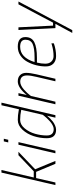

<svg xmlns="http://www.w3.org/2000/svg" viewBox="780 -1550 998 2597"><g transform="rotate(-90 1278.5 -251.0)"><path d="M109 0H74L243 -730H278L177 -293H261L478 -500H524L288 -274L401 0H362L253 -261H169Z M504 0 620 -500H655L539 0ZM651 -638 665 -698H701L687 -638Z M822 9Q708 9 708 -117Q708 -207 736.5 -295Q765 -383 823.5 -446Q882 -509 956 -509Q1019 -509 1079 -497L1099 -493L1154 -730H1189L1020 0H986L1012 -114Q1008 -109 1001.5 -100.5Q995 -92 974 -71Q953 -50 932 -34Q911 -18 880.5 -4.5Q850 9 822 9ZM1092 -462Q1022 -477 957 -477Q892 -477 841.5 -416.5Q791 -356 768 -275.5Q745 -195 745 -117Q745 -23 832 -23Q856 -23 885 -38.5Q914 -54 938 -76Q987 -121 1013 -156L1025 -172Z M1292 -387Q1390 -509 1477 -509Q1531 -509 1561.5 -478Q1592 -447 1592 -395.5Q1592 -344 1573 -260L1512 0H1478L1538 -258Q1557 -336 1557 -384Q1557 -476 1471 -476Q1446 -476 1417 -461Q1388 -446 1364 -424Q1315 -379 1290 -345L1279 -330L1202 0H1167L1283 -500H1318Z M1818 -25Q1892 -25 1967 -47L1991 -54V-21Q1905 9 1819 9Q1755 9 1717 -27.5Q1679 -64 1679 -130Q1679 -196 1695.5 -261Q1712 -326 1743.5 -382.5Q1775 -439 1827.5 -474Q1880 -509 1946 -509Q2076 -509 2076 -406Q2076 -321 2007 -285.5Q1938 -250 1794 -250H1731Q1716 -190 1716 -137Q1716 -84 1745.5 -54.5Q1775 -25 1818 -25ZM1803 -282Q1926 -282 1983 -308.5Q2040 -335 2040 -406Q2040 -477 1945 -477Q1799 -477 1738 -282Z M2172 -500H2208L2231 -32H2271L2519 -500H2557L2170 228H2132L2255 0H2197Z"/></g></svg>

Font: Titillium Web ExtraLight
Style: Italic
Weight: 275
Italic angle: -13°
Version: Version 1.002;PS 57.000;hotconv 1.0.70;makeotf.lib2.5.55311